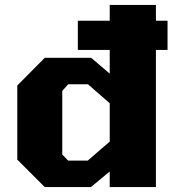

<svg xmlns="http://www.w3.org/2000/svg" viewBox="-20 -757 710 777"><path d="M161 0 50 -111V-411L161 -523H349L424 -459V-555H295V-673H424V-737H611V-673H658V-555H611V0H424V-63L348 0ZM256 -107H335L424 -184V-339L336 -416H256L232 -389V-132Z"/></svg>

Font: Tomorrow
Style: Bold
Weight: 700
Designer: Tony de Marco, Monica Rizzolli
Foundry: Just in Type
Version: Version 2.002